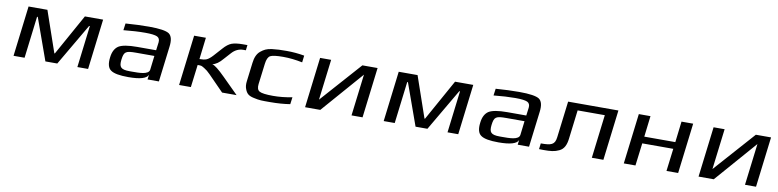

<svg xmlns="http://www.w3.org/2000/svg" viewBox="-11 -1150 7356 1816"><g transform="rotate(10 3667.0 -242.0)"><path d="M821 0 880 -484H705L486 -90H481L345 -484H164L105 0H211L260 -402H267L411 0H525L760 -402H767L718 0Z M1501 0 1543 -342C1551 -404 1541 -445 1513 -465C1485 -484 1421 -494 1320 -494C1253 -494 1177 -491 1095 -485L1086 -419C1163 -427 1234 -431 1295 -431C1352 -431 1389 -426 1409 -417C1428 -408 1437 -390 1434 -363L1424 -286H1242C1156 -286 1098 -276 1065 -256C1033 -235 1013 -198 1007 -144C999 -82 1010 -41 1040 -21C1069 0 1125 10 1209 10C1321 10 1384 -9 1398 -46L1392 0ZM1116 -141C1126 -220 1141 -230 1243 -230H1417L1401 -96C1395 -45 1299 -47 1235 -47H1212C1124 -47 1108 -71 1116 -141Z M1695 0H1808L1835 -217C1874 -217 1870 -217 1901 -199C1920 -188 1940 -172 1961 -150L2108 0H2247L2096 -150C2035 -211 1994 -243 1970 -248C2002 -254 2035 -277 2069 -318L2125 -380C2156 -415 2193 -433 2236 -433H2260L2266 -484H2223C2177 -484 2142 -479 2116 -470C2090 -460 2064 -440 2037 -409L1966 -330C1945 -307 1926 -292 1910 -285C1893 -278 1871 -275 1842 -275L1867 -484H1754Z M2762 -4 2771 -72C2707 -59 2646 -53 2587 -53C2520 -53 2476 -59 2457 -70C2437 -81 2430 -104 2434 -139L2459 -339C2464 -380 2476 -406 2495 -417C2515 -428 2556 -433 2620 -433C2679 -433 2740 -426 2804 -413L2812 -479C2756 -489 2699 -494 2642 -494C2578 -494 2555 -493 2500 -487C2449 -480 2425 -466 2395 -442C2363 -416 2348 -376 2342 -326L2320 -148C2316 -118 2318 -93 2326 -73C2341 -32 2360 -13 2413 -2C2469 11 2493 10 2567 10C2641 10 2706 5 2762 -4Z M3051 0 3400 -400 3351 0H3457L3516 -484H3370L3022 -93L3070 -484H2964L2905 0Z M4376 0 4435 -484H4260L4041 -90H4036L3900 -484H3719L3660 0H3766L3815 -402H3822L3966 0H4080L4315 -402H4322L4273 0Z M5056 0 5098 -342C5106 -404 5096 -445 5068 -465C5040 -484 4976 -494 4875 -494C4808 -494 4732 -491 4650 -485L4641 -419C4718 -427 4789 -431 4850 -431C4907 -431 4944 -426 4964 -417C4983 -408 4992 -390 4989 -363L4979 -286H4797C4711 -286 4653 -276 4620 -256C4588 -235 4568 -198 4562 -144C4554 -82 4565 -41 4595 -21C4624 0 4680 10 4764 10C4876 10 4939 -9 4953 -46L4947 0ZM4671 -141C4681 -220 4696 -230 4798 -230H4972L4956 -96C4950 -45 4854 -47 4790 -47H4767C4679 -47 4663 -71 4671 -141Z M5160 -50 5153 6C5163 7 5176 7 5193 7C5263 7 5300 4 5344 -17C5390 -38 5408 -82 5415 -141L5449 -418H5710L5659 0H5770L5829 -484H5346L5303 -134C5294 -60 5259 -50 5160 -50Z M6488 0 6547 -484H6435L6411 -283H6113L6137 -484H6025L5966 0H6078L6105 -217H6403L6376 0Z M6830 0 7179 -400 7130 0H7236L7295 -484H7149L6801 -93L6849 -484H6743L6684 0Z"/></g></svg>

Font: Gamestation Extended
Style: Italic
Weight: 400
Width: 7
Designer: Jonas Hecksher
Foundry: Jonas Hecksher, Playtypeª, e-types AS
Version: Version 1.003